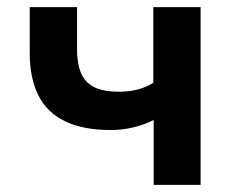

<svg xmlns="http://www.w3.org/2000/svg" viewBox="-20 -516 660 536"><path d="M409 0V-181Q381 -167 350.5 -160Q320 -153 289 -153Q212 -153 161.5 -177.5Q111 -202 87 -250Q63 -298 63 -368V-496H195V-378Q195 -339 206 -312.5Q217 -286 242.5 -273Q268 -260 312 -260Q340 -260 364 -266Q388 -272 408 -285V-496H540V0Z"/></svg>

Font: Nunito Sans 9pt
Style: Bold
Weight: 700
Version: Version 3.101;gftools[0.9.27]